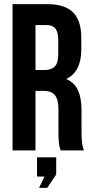

<svg xmlns="http://www.w3.org/2000/svg" viewBox="-20 -720 442 919"><path d="M381.8 0H270Q266.1 -12.2 264.6 -18.3Q263.2 -24.4 261.5 -41.7Q259.8 -59.1 259.8 -85.9V-195.8Q259.8 -244.1 242.7 -264.6Q225.6 -285.2 188 -285.2H149.9V0H40V-700.2H206.1Q290.5 -700.2 329.8 -660.6Q369.1 -621.1 369.1 -539.1V-483.9Q369.1 -376 296.9 -341.8Q336.4 -325.2 353.3 -288.1Q370.1 -251 370.1 -192.9V-85Q370.1 -26.9 381.8 0ZM203.1 -600.1H149.9V-384.8H192.9Q225.6 -384.8 242.2 -401.6Q258.8 -418.5 258.8 -459V-527.8Q258.8 -565.4 245.6 -582.8Q232.4 -600.1 203.1 -600.1ZM192.9 125H157.2V33.2H249V115.2L206.1 179.2H167Z"/></svg>

Font: VL Bebas Neue Bold
Style: Regular
Weight: 700
Designer: Ryoichi Tsunekawa
Foundry: Ryoichi Tsunekawa
Version: Version 1.300